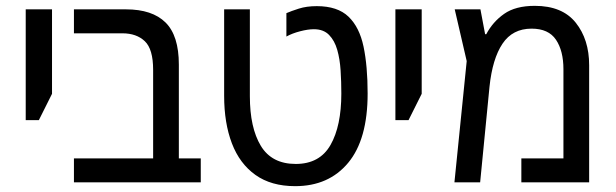

<svg xmlns="http://www.w3.org/2000/svg" viewBox="-20 -624 2108 657"><path d="M68 -213V-592H158V-303L113 -213Z M233 0V-82H504V-385Q504 -456 475.5 -483Q447 -510 399 -510H233V-592H411Q501 -592 546.5 -547Q592 -502 592 -403V-82H667V0Z M990 13Q908 13 854 -25.5Q800 -64 773.5 -133.5Q747 -203 747 -296V-592H835V-295Q835 -187 872.5 -125Q910 -63 992 -63Q1074 -63 1111 -128Q1148 -193 1148 -304Q1148 -344 1145.5 -383Q1143 -422 1134 -453.5Q1125 -485 1106 -504.5Q1087 -524 1054 -524Q1034 -524 1007 -517Q980 -510 960 -499V-579Q976 -586 1002.5 -594.5Q1029 -603 1064 -603Q1135 -603 1172.5 -567Q1210 -531 1224 -464.5Q1238 -398 1238 -304Q1238 -147 1171.5 -67Q1105 13 990 13Z M1333 -213V-592H1423V-303L1378 -213Z M1810 -604Q1904 -604 1950 -546.5Q1996 -489 1996 -401V0H1764V-82H1908V-387Q1908 -450 1882.5 -488Q1857 -526 1799 -526Q1734 -526 1699.5 -474.5Q1665 -423 1655 -327L1623 0H1535L1577 -415L1536 -592H1624L1640 -507H1644Q1666 -549 1705 -576.5Q1744 -604 1810 -604Z"/></svg>

Font: Noto Sans Hebrew SemiCondensed
Style: Regular
Weight: 400
Width: 4
Designer: Monotype Design Team
Foundry: Monotype Imaging Inc.
Version: Version 2.004; ttfautohint (v1.8.4.7-5d5b)